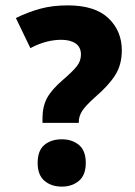

<svg xmlns="http://www.w3.org/2000/svg" viewBox="-20 -681 503 714"><path d="M232 -661Q333 -661 383 -613.5Q433 -566 433 -494Q433 -441 409 -402.5Q385 -364 334 -320Q297 -287 285 -267.5Q273 -248 273 -228V-224H138V-241Q138 -285 155 -316.5Q172 -348 214 -384Q250 -415 265.5 -434.5Q281 -454 281 -478Q281 -506 261 -519.5Q241 -533 208 -533Q151 -533 93 -502L39 -614Q84 -636 129.5 -648.5Q175 -661 232 -661ZM210 13Q171 13 145.5 -8.5Q120 -30 120 -75Q120 -121 145 -142Q170 -163 210 -163Q248 -163 273.5 -142Q299 -121 299 -75Q299 -30 273.5 -8.5Q248 13 210 13Z"/></svg>

Font: Noto Sans Telugu SemiCondensed ExtraBold
Style: Regular
Weight: 800
Width: 4
Designer: Jelle Bosma - Monotype Design Team
Foundry: Monotype Imaging Inc.
Version: Version 2.005; ttfautohint (v1.8.4.7-5d5b)